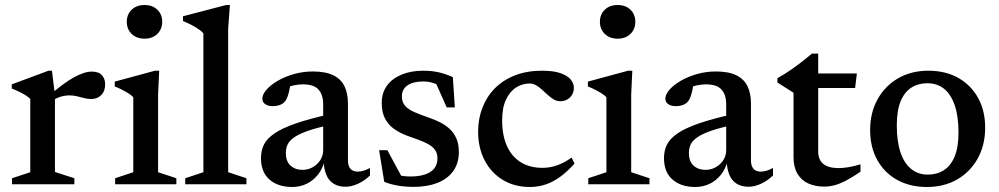

<svg xmlns="http://www.w3.org/2000/svg" viewBox="-20 -736 3992 767"><path d="M346.5 -450Q374 -450 387 -435.8Q400 -421.5 400 -399Q400 -371.5 384.2 -356Q368.5 -340.5 345.5 -340.5Q329.5 -340.5 315.5 -344.2Q301.5 -348 287.2 -351.5Q273 -355 256.5 -355Q245 -355 232 -352.2Q219 -349.5 206.8 -343.8Q194.5 -338 183.5 -330L171.5 -350Q202.5 -377 228 -396Q253.5 -415 274.8 -426.8Q296 -438.5 313.8 -444.2Q331.5 -450 346.5 -450ZM199.5 -356V-49L277 -24V0H28V-24L101 -48V-340.5Q94 -348 83.2 -354.8Q72.5 -361.5 58.5 -368.5Q44.5 -375.5 27 -382.5V-399L173.5 -453.5H187.5Z M557.5 -581.5Q525.5 -581.5 506 -600.5Q486.5 -619.5 486.5 -649Q486.5 -678.5 506 -697.2Q525.5 -716 557.5 -716Q589 -716 608.5 -697.2Q628 -678.5 628 -649Q628 -619.5 608.5 -600.5Q589 -581.5 557.5 -581.5ZM616 -453.5 611.5 -359V-48L684.5 -24V0H440V-24L512.5 -48V-347.5Q507 -354 495 -361.8Q483 -369.5 468.2 -377.2Q453.5 -385 438.5 -390.5V-410L599 -453.5Z M891.5 -48 964.5 -24V0H720V-24L792.5 -48V-603Q785.5 -611 774 -619Q762.5 -627 746.5 -635.5Q730.5 -644 711 -652V-671L883.5 -716H898.5L891.5 -623.5Z M1303 -281 1305 -238Q1248 -226.5 1212 -214Q1176 -201.5 1156.2 -188Q1136.5 -174.5 1129.2 -159.2Q1122 -144 1122 -125Q1122 -91.5 1140.5 -74.5Q1159 -57.5 1188.5 -57.5Q1211.5 -57.5 1230.2 -68.5Q1249 -79.5 1260 -97.2Q1271 -115 1271 -136.5V-319.5Q1271 -357 1252.5 -378Q1234 -399 1190 -399Q1172.5 -399 1153.5 -395Q1134.5 -391 1117 -383.5L1142 -412Q1139.5 -393 1136.2 -377.5Q1133 -362 1129 -350.8Q1125 -339.5 1119.5 -332Q1111.5 -321.5 1098.2 -316.8Q1085 -312 1069.5 -312Q1050 -312 1039 -320.2Q1028 -328.5 1028 -341.5Q1028 -359 1044.8 -378Q1061.5 -397 1090 -413.5Q1118.5 -430 1154.5 -440.2Q1190.5 -450.5 1229.5 -450.5Q1281 -450.5 1312 -435Q1343 -419.5 1356.5 -390.8Q1370 -362 1370 -321.5V-95.5Q1370 -80.5 1374.5 -70.5Q1379 -60.5 1387.8 -55.5Q1396.5 -50.5 1409.5 -50.5Q1420.5 -50.5 1433 -54.2Q1445.5 -58 1458 -65V-35Q1435 -13 1409.2 -1.5Q1383.5 10 1360.5 10Q1332.5 10 1313 -2Q1293.5 -14 1283.8 -37.2Q1274 -60.5 1273 -92.5L1277 -96Q1269.5 -63 1250.8 -39Q1232 -15 1205.5 -2Q1179 11 1147 11Q1091 11 1056.8 -18.5Q1022.5 -48 1022.5 -104.5Q1022.5 -134 1034.2 -158Q1046 -182 1076.5 -203Q1107 -224 1162 -243Q1217 -262 1303 -281Z M1670 -453.5Q1703 -453.5 1729.8 -447.8Q1756.5 -442 1789 -428L1797 -307H1764.5L1710.5 -428.5L1753.5 -384Q1732 -397.5 1712 -404Q1692 -410.5 1671 -410.5Q1630 -410.5 1607.8 -395Q1585.5 -379.5 1585.5 -351.5Q1585.5 -327.5 1598.5 -313Q1611.5 -298.5 1635.8 -288Q1660 -277.5 1692 -266.5Q1716 -258.5 1737.8 -247.5Q1759.5 -236.5 1776.5 -220.8Q1793.5 -205 1803.2 -182.8Q1813 -160.5 1813 -129Q1813 -83.5 1790.2 -52.2Q1767.5 -21 1727 -5.2Q1686.5 10.5 1633 10.5Q1599.5 10.5 1569.8 5.5Q1540 0.5 1515 -9.5L1494.5 -136H1527.5L1596.5 -8L1532 -50Q1550.5 -42 1565.2 -38Q1580 -34 1593.5 -32.5Q1607 -31 1620 -31Q1671 -31 1699.2 -49.2Q1727.5 -67.5 1727.5 -103.5Q1727.5 -124 1717.8 -137.2Q1708 -150.5 1691 -160Q1674 -169.5 1652.5 -177.2Q1631 -185 1607.5 -193.5Q1576.5 -205 1553.5 -221.5Q1530.5 -238 1517.8 -263Q1505 -288 1505 -324.5Q1505 -366 1526.2 -394.5Q1547.5 -423 1585 -438.2Q1622.5 -453.5 1670 -453.5Z M2145.5 -453.5Q2192.5 -453.5 2220.5 -443.2Q2248.5 -433 2260.5 -417.5Q2272.5 -402 2272.5 -386Q2272.5 -370 2265.5 -357.8Q2258.5 -345.5 2246 -338.5Q2233.5 -331.5 2218 -331.5Q2204.5 -331.5 2192.2 -338.8Q2180 -346 2168.5 -356.5Q2157 -367 2145.5 -377.5Q2134 -388 2121.8 -395.2Q2109.5 -402.5 2096 -402.5Q2067.5 -402.5 2042.2 -386.8Q2017 -371 2001.5 -338.5Q1986 -306 1986 -255Q1986 -194.5 2005.5 -152Q2025 -109.5 2061 -87.5Q2097 -65.5 2147 -65.5Q2177.5 -65.5 2206.2 -75.8Q2235 -86 2263.5 -106.5L2275 -82.5Q2246.5 -50.5 2218 -29.8Q2189.5 -9 2159.5 1Q2129.5 11 2097 11Q2035.5 11 1988.8 -17.2Q1942 -45.5 1916 -95.5Q1890 -145.5 1890 -210Q1890 -261 1907 -305.2Q1924 -349.5 1956.5 -382.8Q1989 -416 2036.8 -434.8Q2084.5 -453.5 2145.5 -453.5Z M2447.5 -581.5Q2415.5 -581.5 2396 -600.5Q2376.5 -619.5 2376.5 -649Q2376.5 -678.5 2396 -697.2Q2415.5 -716 2447.5 -716Q2479 -716 2498.5 -697.2Q2518 -678.5 2518 -649Q2518 -619.5 2498.5 -600.5Q2479 -581.5 2447.5 -581.5ZM2506 -453.5 2501.5 -359V-48L2574.5 -24V0H2330V-24L2402.5 -48V-347.5Q2397 -354 2385 -361.8Q2373 -369.5 2358.2 -377.2Q2343.5 -385 2328.5 -390.5V-410L2489 -453.5Z M2913 -281 2915 -238Q2858 -226.5 2822 -214Q2786 -201.5 2766.2 -188Q2746.5 -174.5 2739.2 -159.2Q2732 -144 2732 -125Q2732 -91.5 2750.5 -74.5Q2769 -57.5 2798.5 -57.5Q2821.5 -57.5 2840.2 -68.5Q2859 -79.5 2870 -97.2Q2881 -115 2881 -136.5V-319.5Q2881 -357 2862.5 -378Q2844 -399 2800 -399Q2782.5 -399 2763.5 -395Q2744.5 -391 2727 -383.5L2752 -412Q2749.5 -393 2746.2 -377.5Q2743 -362 2739 -350.8Q2735 -339.5 2729.5 -332Q2721.5 -321.5 2708.2 -316.8Q2695 -312 2679.5 -312Q2660 -312 2649 -320.2Q2638 -328.5 2638 -341.5Q2638 -359 2654.8 -378Q2671.5 -397 2700 -413.5Q2728.5 -430 2764.5 -440.2Q2800.5 -450.5 2839.5 -450.5Q2891 -450.5 2922 -435Q2953 -419.5 2966.5 -390.8Q2980 -362 2980 -321.5V-95.5Q2980 -80.5 2984.5 -70.5Q2989 -60.5 2997.8 -55.5Q3006.5 -50.5 3019.5 -50.5Q3030.5 -50.5 3043 -54.2Q3055.5 -58 3068 -65V-35Q3045 -13 3019.2 -1.5Q2993.5 10 2970.5 10Q2942.5 10 2923 -2Q2903.5 -14 2893.8 -37.2Q2884 -60.5 2883 -92.5L2887 -96Q2879.5 -63 2860.8 -39Q2842 -15 2815.5 -2Q2789 11 2757 11Q2701 11 2666.8 -18.5Q2632.5 -48 2632.5 -104.5Q2632.5 -134 2644.2 -158Q2656 -182 2686.5 -203Q2717 -224 2772 -243Q2827 -262 2913 -281Z M3248.5 -131Q3248.5 -97.5 3269.2 -81Q3290 -64.5 3329.5 -64.5Q3348 -64.5 3370 -68.2Q3392 -72 3417.5 -79.5V-50Q3384.5 -27.5 3359 -14.2Q3333.5 -1 3312.8 4.2Q3292 9.5 3273.5 9.5Q3236.5 9.5 3208.8 -3.2Q3181 -16 3165.5 -42.2Q3150 -68.5 3150 -107.5V-365.5L3085.5 -406.5V-423.5Q3100 -431.5 3114.2 -440.5Q3128.5 -449.5 3142.5 -459.2Q3156.5 -469 3170.2 -479.2Q3184 -489.5 3197.2 -500.2Q3210.5 -511 3223.5 -522H3248.5V-428ZM3209 -384.5 3209.5 -442.5H3403L3396 -384.5Z M3686.5 -38.5Q3723 -38.5 3750.5 -56Q3778 -73.5 3793.5 -110.5Q3809 -147.5 3809 -206.5Q3809 -271.5 3794 -315.2Q3779 -359 3751.5 -381.2Q3724 -403.5 3684.5 -403.5Q3648.5 -403.5 3621 -386.2Q3593.5 -369 3578 -331.8Q3562.5 -294.5 3562.5 -235.5Q3562.5 -171.5 3577.2 -127.5Q3592 -83.5 3620 -61Q3648 -38.5 3686.5 -38.5ZM3683 11Q3614.5 11 3563.2 -17.8Q3512 -46.5 3484 -97.8Q3456 -149 3456 -216.5Q3456 -286 3485.8 -339.5Q3515.5 -393 3567.8 -423.2Q3620 -453.5 3688.5 -453.5Q3757.5 -453.5 3808.2 -424.8Q3859 -396 3887.2 -345Q3915.5 -294 3915.5 -226Q3915.5 -156.5 3885.8 -103Q3856 -49.5 3803.8 -19.2Q3751.5 11 3683 11Z"/></svg>

Font: Newsreader 16pt 16pt Medium
Style: Regular
Weight: 500
Version: Version 1.003